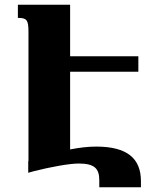

<svg xmlns="http://www.w3.org/2000/svg" viewBox="-20 -734 673 816"><path d="M579 36C579 -61 520 -111 389 -111C355 -111 320 -107 278 -99V-429H568V-495H278V-714H56V-658C94 -658 101 -649 101 -599V-49H100V0H101L126 -7C194 -24 273 -39 315 -39C381 -39 402 -18 402 32V62H579Z"/></svg>

Font: Noto Serif Armenian Extra
Style: Regular
Weight: 800
Designer: Monotype Design Team
Foundry: Monotype Imaging Inc.
Version: Version 1.901